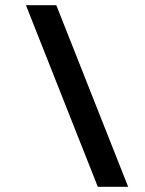

<svg xmlns="http://www.w3.org/2000/svg" viewBox="-20 -720 558 740"><path d="M80 -700H197L474 0H357Z"/></svg>

Font: Chakra Petch SemiBold
Style: Italic
Weight: 600
Italic angle: -10°
Designer: Katatrad Aksorn Co.,Ltd.
Foundry: Cadson Demak Co.,Ltd.
Version: Version 1.000; ttfautohint (v1.6)